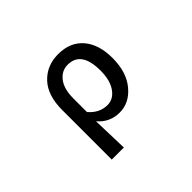

<svg xmlns="http://www.w3.org/2000/svg" viewBox="-152 -834 1305 1305"><g transform="rotate(-45 500.0 -181.5)"><path d="M270.5 200.2V-276.4Q270.5 -417 340.3 -490.7Q410.2 -564.5 519.5 -564.5Q634.8 -564.5 698.7 -489.7Q762.7 -415 762.7 -284.2Q762.7 -148.4 695.3 -67.9Q627.9 12.7 535.2 12.7Q440.4 12.7 378.9 -59.6Q385.7 177.7 386.7 200.2ZM512.7 -82Q569.3 -82 606.9 -135.3Q644.5 -188.5 644.5 -282.2Q644.5 -467.8 514.6 -467.8Q456.1 -467.8 418 -418.5Q379.9 -369.1 379.9 -279.3V-147.5Q435.5 -82 512.7 -82Z"/></g></svg>

Font: GenEi Gothic M SemiBold
Style: Regular
Weight: 500
Designer: o_tamon (Modified); [Source Han Sans]
Ryoko NISHIZUKA  (kana & ideographs); Paul D. Hunt (Latin, Greek & Cyrillic); Wenl
Version: Version 1.1a;Original Version 1.004